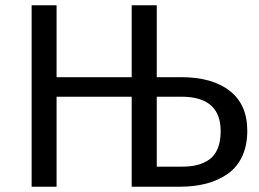

<svg xmlns="http://www.w3.org/2000/svg" viewBox="-20 -709 984 729"><path d="M668 -416Q785.6 -416 852.3 -364Q918.9 -312 918.9 -212.9Q918.9 -157.2 899.7 -115.7Q880.4 -74.2 845.2 -49.3Q810.1 -24.4 764.2 -12.2Q718.3 0 662.1 0H480V-341.8H194.8V0H100.1V-689H194.8V-416H480V-689H575.2V-416ZM669.9 -76.2Q702.6 -76.2 727.8 -82.3Q752.9 -88.4 773.9 -102.8Q794.9 -117.2 806.4 -144.5Q817.9 -171.9 817.9 -210.9Q817.9 -341.8 668.9 -341.8H575.2V-76.2Z"/></svg>

Font: FiraGO
Style: Regular
Weight: 400
Designer: bBox Type
Foundry: bBox Type GmbH
Version: Version 1.001;PS 001.001;hotconv 1.0.88;makeotf.lib2.5.64775